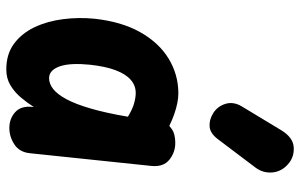

<svg xmlns="http://www.w3.org/2000/svg" viewBox="-196 -772 977 626"><g transform="rotate(90 293.0 -458.5)"><path d="M206 10Q156 10 122 -15.2Q88 -40.5 68.2 -82.2Q48.5 -124 42 -175Q35.5 -226 40.5 -277Q50 -365.5 84.5 -426.8Q119 -488 171 -519.5Q223 -551 284 -551Q299 -551 316.2 -547.5Q333.5 -544 352 -537.5Q370.5 -531 390 -521.5L397.5 -527.5Q407 -535 419.2 -538Q431.5 -541 445 -541Q476.5 -541 500.5 -521.5Q524.5 -502 520.5 -463L479 -66.5Q475.5 -33 450.5 -16.5Q425.5 0 397 0Q366 0 345 -19.2Q324 -38.5 328 -75.5L328.5 -80Q315 -58.5 297.5 -37.8Q280 -17 257.5 -3.5Q235 10 206 10ZM190.5 -262.5Q187.5 -233 188.5 -208.5Q189.5 -184 195.2 -166.2Q201 -148.5 210.8 -139Q220.5 -129.5 234.5 -129.5Q252.5 -129.5 269.8 -143Q287 -156.5 303 -186.2Q319 -216 333.2 -264.8Q347.5 -313.5 359.5 -383.5L360 -386.5Q336.5 -401 317.2 -406.5Q298 -412 282.5 -412Q258.5 -412 239.8 -395.8Q221 -379.5 208.5 -346.5Q196 -313.5 190.5 -262.5ZM349.5 -664Q326.5 -678 318.2 -704.2Q310 -730.5 326.5 -758L403.5 -885.5Q427.5 -925.5 460.2 -927.2Q493 -929 516 -907.5Q539.5 -886.5 541.8 -856.5Q544 -826.5 525.5 -802L433 -679.5Q414.5 -655 392.8 -653Q371 -651 349.5 -664Z"/></g></svg>

Font: Edu SA Hand
Style: Bold
Weight: 700
Designer: Tina and Corey Anderson, Eben Sorkin, Mirko Velimirovic
Foundry: Google for Education
Version: Version 2.000